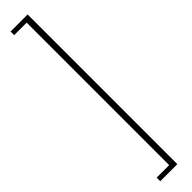

<svg xmlns="http://www.w3.org/2000/svg" viewBox="-352 -753 907 907"><g transform="rotate(-45 101.0 -300.0)"><path d="M145 200H31V176H114.5V-776H31V-800H145Z"/></g></svg>

Font: Big Shoulders Stencil Display ExtraLight
Style: Regular
Weight: 250
Designer: Patric King
Foundry: XO Type Co
Version: Version 2.001